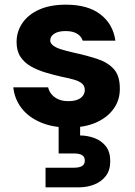

<svg xmlns="http://www.w3.org/2000/svg" viewBox="-20 -534 580 822"><path d="M275 12Q205 12 153 -10.5Q101 -33 71.5 -72Q42 -111 37 -160H186Q190 -143 201.5 -129.5Q213 -116 231 -108.5Q249 -101 272 -101Q297 -101 312.5 -107.5Q328 -114 335.5 -125Q343 -136 343 -148Q343 -166 331.5 -176Q320 -186 298.5 -192.5Q277 -199 246 -205Q210 -213 175 -223.5Q140 -234 112 -250Q84 -266 67.5 -291Q51 -316 51 -354Q51 -399 76 -435.5Q101 -472 148 -493Q195 -514 262 -514Q356 -514 410 -472.5Q464 -431 474 -360H334Q328 -379 309.5 -390Q291 -401 261 -401Q229 -401 212 -389.5Q195 -378 195 -361Q195 -349 207 -339.5Q219 -330 241 -323Q263 -316 294 -309Q354 -296 398.5 -281Q443 -266 468 -237.5Q493 -209 493 -156Q494 -107 467 -69Q440 -31 391.5 -9.5Q343 12 275 12ZM175 268V184H297Q319 184 331 177Q343 170 343 153Q343 137 331 130Q319 123 297 123H231V-4H323V46Q354 46 384 57Q414 68 433 92Q452 116 452 156Q452 195 433 219.5Q414 244 383.5 256Q353 268 318 268Z"/></svg>

Font: DM Sans 16pt Black
Style: Regular
Weight: 900
Version: Version 4.004;gftools[0.9.30]